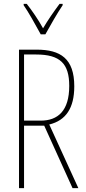

<svg xmlns="http://www.w3.org/2000/svg" viewBox="-20 -970 444 990"><path d="M190 -793H214C240 -840 274 -900 303 -943V-950H287C253 -904 228 -868 202 -824C178 -868 144 -917 118 -950H102V-943C124 -912 163 -843 190 -793ZM169 -714H78V0H104V-322H208L354 0H384L234 -328C320 -349 363 -413 363 -525C363 -668 292 -714 169 -714ZM166 -689C290 -689 337 -642 337 -527C337 -398 278 -348 190 -348H104V-689Z"/></svg>

Font: Noto Sans Armenian ExtraCondensed Thin
Style: Regular
Weight: 100
Width: 2
Designer: Monotype Design Team
Foundry: Monotype Imaging Inc.
Version: Version 2.008